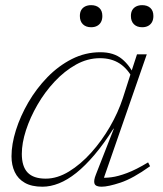

<svg xmlns="http://www.w3.org/2000/svg" viewBox="-20 -696 615 726"><path d="M343 -37 410.5 -209.5H409Q372.5 -152 337.2 -110.5Q302 -69 268.5 -42.2Q235 -15.5 203 -2.8Q171 10 140.5 10Q99.5 10 73.8 -4.8Q48 -19.5 35.8 -45.5Q23.5 -71.5 23.5 -105Q23.5 -150.5 40.2 -203.8Q57 -257 87.2 -309Q117.5 -361 159.2 -404Q201 -447 251.8 -472.8Q302.5 -498.5 359.5 -498.5Q410.5 -498.5 441.5 -472.8Q472.5 -447 491 -404.5L483.5 -396Q463.5 -435.5 432.5 -455.8Q401.5 -476 358 -476Q311 -476 267.5 -451.8Q224 -427.5 186.8 -387.8Q149.5 -348 121.8 -300Q94 -252 78.2 -203.5Q62.5 -155 62.5 -114Q62.5 -66.5 84.5 -43.5Q106.5 -20.5 153 -20.5Q196.5 -20.5 240.8 -47.5Q285 -74.5 324.8 -118.8Q364.5 -163 395.8 -217Q427 -271 444.5 -325L475.5 -421.5L498 -490.5H535L367.5 -8L357 -24.5Q376.5 -22.5 401.5 -25.8Q426.5 -29 460.5 -41.8Q494.5 -54.5 540 -82L547.5 -67.5Q482.5 -21 435.8 -5.5Q389 10 364 10Q342 10 337.5 -1.2Q333 -12.5 343 -37ZM324.5 -593Q305 -593 293.5 -604.2Q282 -615.5 282 -635.5Q282 -649 287.2 -658Q292.5 -667 302.2 -671.8Q312 -676.5 324.5 -676.5Q344 -676.5 355.5 -666Q367 -655.5 367 -635.5Q367 -622 361.8 -612.5Q356.5 -603 347 -598Q337.5 -593 324.5 -593ZM517.5 -593Q498 -593 486.5 -604.2Q475 -615.5 475 -635.5Q475 -649 480.2 -658Q485.5 -667 495.2 -671.8Q505 -676.5 517.5 -676.5Q537 -676.5 548.5 -666Q560 -655.5 560 -635.5Q560 -622 554.8 -612.5Q549.5 -603 540 -598Q530.5 -593 517.5 -593Z"/></svg>

Font: Newsreader 9pt ExtraLight
Style: Italic
Weight: 250
Italic angle: -17°
Designer: Hugues Gentile
Foundry: Production Type
Version: Version 1.003